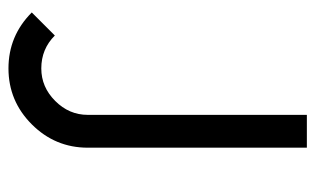

<svg xmlns="http://www.w3.org/2000/svg" viewBox="-167 -573 752 458"><g transform="rotate(90 209.0 -344.0)"><path d="M254 -700V-177.3Q254 -132.8 220.8 -99.7Q187.7 -66.5 143.2 -66.5Q97 -66.5 64.7 -98.8L9.7 -43.8Q65.4 11.8 143.2 11.8Q221 11.8 276.7 -43.9Q332.3 -99.6 332.3 -177.3V-700Z"/></g></svg>

Font: Unageo Variable
Style: Regular
Weight: 300
Designer: Richard Sepsi
Foundry: Richard Sepsi
Version: Version 2.200